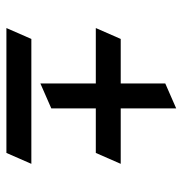

<svg xmlns="http://www.w3.org/2000/svg" viewBox="-5 -686 572 602"><g transform="rotate(90 281.0 -385.0)"><path d="M319.8 -259.8 241.7 -225.6V-399.4H67.9L102.1 -477.5H241.7V-617.2L319.8 -651.4V-477.5H493.7L459.5 -399.4H319.8ZM102.1 -197.3H493.7L459.5 -119.1H67.9Z"/></g></svg>

Font: NovaMono
Style: Regular
Weight: 400
Monospace: yes
Version: Version 1.2